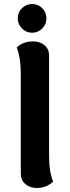

<svg xmlns="http://www.w3.org/2000/svg" viewBox="-20 -916 346 951"><path d="M163.1 15.1Q127.9 15.1 105.5 -4.4Q83 -23.9 83 -56.2V-550.8Q83 -628.4 63 -681.2Q95.2 -710.9 143.1 -710.9Q177.7 -710.9 200.4 -692.1Q223.1 -673.3 223.1 -641.1V-146Q223.1 -64.9 243.2 -16.1Q209 15.1 163.1 15.1ZM67.9 -825.2Q67.9 -855 88.9 -875.5Q109.9 -896 139.2 -896Q168.5 -896 189.2 -875.5Q210 -855 210 -825.2Q210 -795.9 189.2 -774.9Q168.5 -753.9 139.2 -753.9Q109.9 -753.9 88.9 -774.9Q67.9 -795.9 67.9 -825.2Z"/></svg>

Font: Arima
Style: Bold
Weight: 700
Designer: Joana Correia and Natanael Gama
Foundry: NDISCOVER
Version: Version 1.100;Glyphs 3.1.2 (3151)